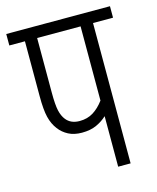

<svg xmlns="http://www.w3.org/2000/svg" viewBox="-98 -691 620 760"><g transform="rotate(-15 212.5 -311.0)"><path d="M343 -575V0H292V-207Q274 -190 249 -178.5Q224 -167 189 -167Q157 -167 134 -179Q111 -191 96 -211Q79 -233 71.5 -263.5Q64 -294 64 -350V-575H0V-622H425V-575ZM292 -575H114V-352Q114 -301 119.5 -277Q125 -253 137 -238Q156 -214 192 -214Q224 -214 248 -229Q272 -244 292 -271Z"/></g></svg>

Font: Noto Sans ExtraCondensed Light
Style: Italic
Weight: 300
Width: 2
Italic angle: -12°
Designer: Monotype Design Team
Foundry: Monotype Imaging Inc.
Version: Version 2.013; ttfautohint (v1.8.4.7-5d5b)